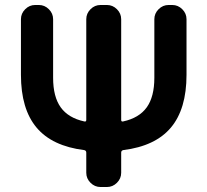

<svg xmlns="http://www.w3.org/2000/svg" viewBox="-20 -750 832 770"><path d="M318 -148Q189 -164 126.5 -238.5Q64 -313 64 -450V-673Q64 -696 81 -713Q98 -730 121 -730H136Q159 -730 176 -713Q193 -696 193 -673V-438Q193 -362 223.5 -319.5Q254 -277 318 -263Q326 -261 326 -269V-673Q326 -696 343 -713Q360 -730 383 -730H409Q432 -730 449 -713Q466 -696 466 -673V-269Q466 -261 474 -263Q538 -277 568.5 -319.5Q599 -362 599 -438V-673Q599 -696 616 -713Q633 -730 656 -730H671Q694 -730 711 -713Q728 -696 728 -673V-450Q728 -313 665.5 -238.5Q603 -164 474 -148Q466 -146 466 -138V-57Q466 -34 449 -17Q432 0 409 0H383Q360 0 343 -17Q326 -34 326 -57V-138Q326 -146 318 -148Z"/></svg>

Font: Rounded Mplus 1c Bold
Style: Bold
Weight: 700
Version: Version 1.059.20150529